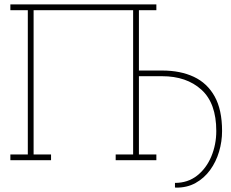

<svg xmlns="http://www.w3.org/2000/svg" viewBox="-20 -731 1055 876"><path d="M781.2 125 778.3 124V103.5Q836.9 103.5 879.2 70.3Q921.4 37.1 944.1 -17.1Q966.8 -71.3 966.8 -133.3Q966.8 -260.3 898.9 -321.8Q831.1 -383.3 719.7 -383.3H613.8V-26.4H693.4V0H507.8V-26.4H587.4V-684.6H133.3V-26.4H212.9V0H27.3V-26.4H106.9V-684.6H27.3V-710.9H693.4V-684.6H613.8V-409.2H719.7Q803.2 -409.2 864.5 -380.4Q925.8 -351.6 959.5 -290.8Q993.2 -230 993.2 -133.3Q993.2 -85.4 979.5 -39.1Q965.8 7.3 938.7 44.7Q911.6 82 872.1 104Q832.5 126 781.2 125Z"/></svg>

Font: Roboto Slab LO Thin
Style: Regular
Weight: 250
Designer: Google
Version: Version 2.00;September 28, 2018;FontCreator 11.5.0.2427 64-b